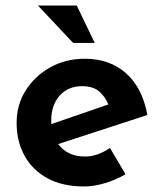

<svg xmlns="http://www.w3.org/2000/svg" viewBox="-20 -662 584 693"><path d="M283 11Q206 11 151.5 -18.5Q97 -48 68.5 -100Q40 -152 40 -219Q40 -284 73 -336Q106 -388 161.5 -419Q217 -450 286 -450Q376 -450 435 -397.5Q494 -345 512 -247L190 -142Q224 -97 286 -97Q310 -97 332.5 -105Q355 -113 377 -128L433 -33Q399 -13 359 -1Q319 11 283 11ZM165 -214 371 -285Q361 -311 339 -331Q317 -351 276 -351Q226 -351 195.5 -317Q165 -283 165 -227Q165 -220 165 -214ZM117 -642H257L322 -507H244Z"/></svg>

Font: Reem Kufi SemiBold
Style: Regular
Weight: 600
Designer: Khaled Hosny
Version: Version 1.001